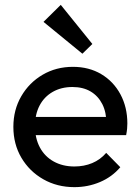

<svg xmlns="http://www.w3.org/2000/svg" viewBox="-20 -760 576 790"><path d="M286 10Q215 10 158 -22.5Q101 -55 68 -111Q35 -167 35 -238Q35 -308 67.5 -364Q100 -420 155.5 -452.5Q211 -485 280 -485Q346 -485 396.5 -455Q447 -425 475.5 -372Q504 -319 504 -252Q504 -242 503 -230.5Q502 -219 499 -204H98V-279H451L418 -250Q418 -298 401 -331.5Q384 -365 353 -383.5Q322 -402 278 -402Q232 -402 197 -382Q162 -362 143 -326Q124 -290 124 -241Q124 -191 144 -153.5Q164 -116 201 -95.5Q238 -75 286 -75Q326 -75 359.5 -89Q393 -103 417 -131L475 -72Q441 -32 391.5 -11Q342 10 286 10ZM319 -539 159 -670 230 -740 360 -579Z"/></svg>

Font: Outfit Thin
Style: Regular
Weight: 400
Version: Version 1.100;gftools[0.9.27]